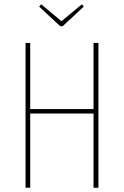

<svg xmlns="http://www.w3.org/2000/svg" viewBox="-20 -883 582 903"><path d="M365.2 -862.8 374 -852.1 274.9 -759.8H263.2L164.1 -852.1L173.8 -862.8L269 -783.2ZM419.9 0V-349.1H122.1V0H100.1V-681.2H122.1V-370.1H419.9V-681.2H442.9V0Z"/></svg>

Font: Fira Sans Compressed Thin
Style: Regular
Weight: 100
Width: 1
Designer: Carrois Corporate & Edenspiekermann AG
Foundry: Carrois Corporate GbR & Edenspiekermann AG
Version: Version 4.203;PS 004.203;hotconv 1.0.88;makeotf.lib2.5.64775